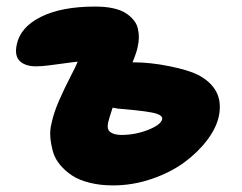

<svg xmlns="http://www.w3.org/2000/svg" viewBox="-20 -518 738 585"><path d="M324.2 46.9Q285.2 46.9 253.2 38.8Q221.2 30.8 200.2 17.1Q179.2 3.4 163.6 -15.1Q147.9 -33.7 141.8 -54.7Q135.7 -75.7 133.5 -98.4Q131.3 -121.1 137.2 -143.1Q143.6 -174.3 160.2 -212.2Q176.8 -250 194.6 -284.2Q212.4 -318.4 216.8 -330.1Q201.2 -328.6 173.8 -324.7Q146.5 -320.8 125.7 -318.4Q105 -315.9 89.8 -315.9Q57.6 -315.9 40.8 -331.5Q23.9 -347.2 30.8 -380.9Q41 -434.6 104 -466.3Q167 -498 270 -498Q301.3 -498 325.2 -492.7Q349.1 -487.3 363.5 -477.8Q377.9 -468.3 387.5 -456.5Q397 -444.8 400.1 -430.7Q403.3 -416.5 403.1 -403.6Q402.8 -390.6 399.9 -377Q397.5 -361.8 383.8 -328.1H386.2Q438 -328.1 496.6 -316.2Q555.2 -304.2 583 -290Q663.6 -248 647 -165Q639.6 -128.9 611.6 -91.6Q583.5 -54.2 541.7 -23.4Q500 7.3 442.4 27.1Q384.8 46.9 324.2 46.9ZM309.1 -143.1Q305.2 -123 316.9 -115Q328.6 -106.9 350.1 -106.9Q392.1 -106.9 431.2 -122.3Q470.2 -137.7 474.1 -154.8Q476.1 -165 457.5 -171.4Q436.5 -178.7 352.5 -186Q345.2 -186.5 339.8 -187Q336.9 -187.5 331.5 -188.5Q326.2 -189.5 323.2 -189.9Q312 -157.2 309.1 -143.1Z"/></svg>

Font: Shantell Sans Irregular Bouncy
Style: Italic
Weight: 800
Italic angle: -11.31°
Designer: Stephen Nixon, Anya Danilova, Shantell Martin
Foundry: Arrow Type
Version: Version 1.006;[9816181b4]